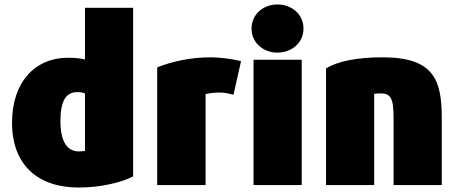

<svg xmlns="http://www.w3.org/2000/svg" viewBox="-20 -815 2051 861"><path d="M333 26C436 26 530 1 577 -24V-780H361V-548C344 -553 317 -556 286 -556C134 -556 34 -444 34 -265C34 -74 151 26 333 26ZM326 -402C340 -402 352 -400 361 -396V-138C353 -137 343 -136 334 -136C280 -136 251 -182 251 -272C251 -363 276 -402 326 -402Z M685 -513V15H902V-393C917 -397 943 -400 963 -400C983 -400 997 -398 1027 -390L1061 -541C1016 -552 960 -558 925 -558C826 -558 743 -536 685 -513Z M1333 15V-547H1117V15ZM1224 -579C1288 -579 1341 -623 1341 -687C1341 -751 1288 -795 1224 -795C1161 -795 1108 -751 1108 -687C1108 -623 1161 -579 1224 -579Z M1658 15V-394C1671 -396 1674 -396 1691 -396C1745 -396 1745 -349 1745 -255V15H1961V-286C1961 -456 1926 -558 1695 -558C1584 -558 1494 -541 1442 -508V15Z"/></svg>

Font: Repo ExtraBlack
Style: Regular
Weight: 400
Designer: Stefan Peev
Foundry: Context Ltd
Version: Version 001.502